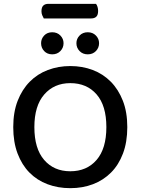

<svg xmlns="http://www.w3.org/2000/svg" viewBox="-20 -966 733 1000"><path d="M208 -870Q204 -877 200 -886.5Q196 -896 196 -907Q196 -928 205.5 -937Q215 -946 232 -946H480Q485 -940 488 -930Q491 -920 491 -909Q491 -888 481.5 -879Q472 -870 455 -870ZM643 -304Q643 -226 620.5 -166.5Q598 -107 558 -67Q518 -27 464 -6.5Q410 14 346 14Q282 14 227.5 -6.5Q173 -27 133.5 -67Q94 -107 71.5 -166.5Q49 -226 49 -304Q49 -382 72 -441Q95 -500 135 -540.5Q175 -581 229.5 -601.5Q284 -622 346 -622Q409 -622 463 -601.5Q517 -581 557 -540.5Q597 -500 620 -441Q643 -382 643 -304ZM534 -304Q534 -416 483 -474.5Q432 -533 346 -533Q262 -533 210.5 -474Q159 -415 159 -304Q159 -192 210 -133Q261 -74 346 -74Q432 -74 483 -133Q534 -192 534 -304ZM311 -741Q311 -717 294.5 -700Q278 -683 252 -683Q226 -683 210 -700Q194 -717 194 -741Q194 -764 210 -781Q226 -798 252 -798Q278 -798 294.5 -781Q311 -764 311 -741ZM496 -741Q496 -717 479.5 -700Q463 -683 437 -683Q411 -683 394.5 -700Q378 -717 378 -741Q378 -764 394.5 -781Q411 -798 437 -798Q463 -798 479.5 -781Q496 -764 496 -741Z"/></svg>

Font: Baloo 2 Medium
Style: Regular
Weight: 500
Designer: Sarang Kulkarni and Ek Type
Foundry: Ek Type
Version: Version 1.640;hotconv 1.0.111;makeotfexe 2.5.65597; ttfautoh